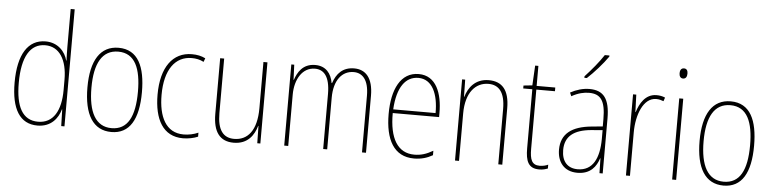

<svg xmlns="http://www.w3.org/2000/svg" viewBox="-46 -998 4994 1242"><g transform="rotate(5 2451.0 -377.0)"><path d="M221 10C310 10 354 -50 370 -108H372L375 0H396V-760H370V-511C370 -483 371 -456 372 -425H370C356 -481 308 -537 227 -537C114 -537 50 -439 50 -255C50 -82 107 10 221 10ZM223 -15C121 -15 77 -101 77 -255C77 -425 130 -512 227 -512C319 -512 370 -430 370 -300V-234C370 -100 322 -15 223 -15Z M876 -264C876 -428 828 -537 701 -537C583 -537 522 -440 522 -265C522 -88 582 10 701 10C819 10 876 -87 876 -264ZM548 -265C548 -423 597 -512 701 -512C811 -512 850 -413 850 -265C850 -102 804 -15 700 -15C596 -15 548 -107 548 -265Z M1166 10C1201 10 1238 2 1263 -9V-35C1234 -22 1200 -15 1168 -15C1052 -15 1004 -117 1004 -258C1004 -422 1071 -512 1178 -512C1205 -512 1232 -507 1256 -494L1265 -518C1239 -531 1211 -537 1177 -537C1053 -537 978 -435 978 -258C978 -97 1036 10 1166 10Z M1668 -527H1642V-227C1642 -82 1584 -15 1496 -15C1426 -15 1387 -62 1387 -173V-527H1361V-166C1361 -49 1405 10 1495 10C1588 10 1627 -53 1644 -112H1646L1648 0H1668Z M2231 -537C2156 -537 2117 -492 2096 -430H2093C2083 -490 2048 -537 1978 -537C1895 -537 1864 -476 1848 -429H1846L1842 -527H1823V0H1849V-333C1849 -433 1897 -513 1978 -513C2033 -513 2076 -475 2076 -357V0H2102V-336C2102 -449 2154 -513 2230 -513C2285 -513 2328 -473 2328 -368V0H2354V-370C2354 -486 2305 -537 2231 -537Z M2650 -537C2533 -537 2478 -423 2478 -263C2478 -97 2535 10 2666 10C2714 10 2752 -2 2787 -22V-51C2744 -26 2709 -15 2666 -15C2558 -15 2503 -106 2504 -271H2805V-298C2805 -424 2764 -537 2650 -537ZM2650 -512C2741 -512 2781 -417 2780 -295H2505C2513 -440 2567 -512 2650 -512Z M3105 -537C3016 -537 2973 -475 2956 -416H2954L2952 -527H2932V0H2958V-308C2958 -445 3022 -513 3105 -513C3172 -513 3213 -468 3213 -359V0H3239V-366C3239 -485 3191 -537 3105 -537Z M3480 -14C3429 -14 3416 -49 3416 -119V-503H3537V-527H3416V-657H3395L3388 -528L3331 -522V-503H3390V-120C3390 -37 3408 10 3479 10C3503 10 3519 5 3535 -1V-26C3521 -19 3501 -14 3480 -14Z M3868 -757V-764H3838C3806 -715 3764 -665 3719 -616V-606H3735C3778 -645 3835 -709 3868 -757ZM3758 -537C3717 -537 3673 -524 3635 -503L3645 -480C3688 -504 3725 -512 3758 -512C3833 -512 3865 -471 3865 -351V-303L3792 -296C3668 -284 3596 -234 3596 -129C3596 -53 3637 10 3727 10C3813 10 3849 -43 3866 -96H3868L3870 0H3891V-356C3891 -486 3850 -537 3758 -537ZM3792 -273 3866 -279V-220C3865 -98 3826 -13 3727 -13C3661 -13 3623 -55 3623 -129C3623 -219 3682 -263 3792 -273Z M4194 -535C4122 -535 4086 -470 4069 -414H4067L4063 -527H4042V0H4068V-283C4068 -394 4110 -510 4194 -510C4213 -510 4229 -505 4242 -500L4250 -524C4233 -532 4213 -535 4194 -535Z M4356 -723C4336 -723 4330 -706 4330 -690C4330 -672 4337 -657 4355 -657C4373 -657 4381 -671 4381 -691C4381 -707 4376 -723 4356 -723ZM4368 -527H4342V0H4368Z M4851 -264C4851 -428 4803 -537 4676 -537C4558 -537 4497 -440 4497 -265C4497 -88 4557 10 4676 10C4794 10 4851 -87 4851 -264ZM4523 -265C4523 -423 4572 -512 4676 -512C4786 -512 4825 -413 4825 -265C4825 -102 4779 -15 4675 -15C4571 -15 4523 -107 4523 -265Z"/></g></svg>

Font: Noto Sans Thai Cond Thin
Style: Regular
Weight: 100
Width: 3
Designer: Monotype Design Team
Foundry: Monotype Imaging Inc.
Version: Version 2.002